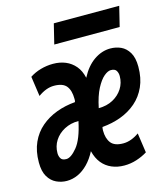

<svg xmlns="http://www.w3.org/2000/svg" viewBox="-118 -811 796 913"><g transform="rotate(-15 279.5 -355.0)"><path d="M99 15Q72 15 47.5 3.5Q23 -8 7.5 -34Q-8 -60 -8 -104Q-8 -160 11 -202Q30 -244 63.5 -272.5Q97 -301 140 -317Q183 -333 232 -337Q234 -342 234 -345.5Q234 -349 234 -353Q234 -394 216.5 -416Q199 -438 155 -438Q117 -438 77 -409L63 -507Q87 -523 117 -531.5Q147 -540 178 -540Q212 -540 239.5 -528.5Q267 -517 286.5 -494Q306 -471 314 -435Q341 -487 379.5 -513.5Q418 -540 460 -540Q488 -540 512 -529Q536 -518 551.5 -492Q567 -466 567 -422Q567 -366 548 -324Q529 -282 496 -253.5Q463 -225 420 -209Q377 -193 328 -189Q327 -185 326.5 -181Q326 -177 326 -172Q326 -133 343.5 -110.5Q361 -88 404 -88Q424 -88 444 -95.5Q464 -103 482 -116L496 -19Q472 -4 442.5 5.5Q413 15 382 15Q348 15 320 3Q292 -9 273 -32.5Q254 -56 245 -92Q227 -57 203.5 -33Q180 -9 153.5 3Q127 15 99 15ZM123 -86Q146 -86 176.5 -123Q207 -160 225 -246Q186 -246 155 -229.5Q124 -213 106.5 -185.5Q89 -158 89 -124Q89 -109 96 -97.5Q103 -86 123 -86ZM334 -280Q374 -280 404.5 -296.5Q435 -313 452.5 -340.5Q470 -368 470 -402Q470 -417 463 -428.5Q456 -440 436 -440Q421 -440 402 -424Q383 -408 364.5 -373Q346 -338 334 -280ZM208 -627 232 -725H554L530 -627Z"/></g></svg>

Font: Ubuntu Sans Mono
Style: Bold Italic
Weight: 700
Italic angle: -13.5°
Monospace: yes
Designer: Dalton Maag Ltd
Foundry: Dalton Maag Ltd
Version: Version 1.006